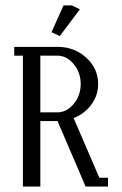

<svg xmlns="http://www.w3.org/2000/svg" viewBox="-20 -684 448 704"><path d="M32.2 -480V-512.2H190.9Q252.9 -512.2 296.4 -472.4Q339.8 -432.6 339.8 -376Q339.8 -334.5 315.2 -300.8Q290.5 -267.1 250 -251L344.2 -32.2H376V0H293.9L190.9 -240.2H127.9V0H64V-480ZM127.9 -272H189.9Q224.6 -272 250.2 -303Q275.9 -334 275.9 -376Q275.9 -418 250.2 -449Q224.6 -480 189.9 -480H127.9ZM168.9 -565.9 212.9 -664.1H243.2L272.9 -649.9L199.2 -551.8Z"/></svg>

Font: Gawaa
Style: Regular
Weight: 400
Designer: T. Christopher White
Version: Version 1.0